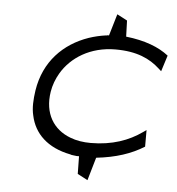

<svg xmlns="http://www.w3.org/2000/svg" viewBox="-48 -576 658 715"><g transform="rotate(5 281.0 -218.5)"><path d="M83 -222C78 -188 76 -156 83 -128C97 -62 146 -13 233 4H234L235 5C236 5 245 7 257 8H266L267 74L305 94L330 8C403 0 460 -19 508 -49V-111L495 -102C447 -68 385 -45 305 -45C277 -45 251 -49 228 -58C164 -82 127 -140 140 -222C144 -247 153 -271 166 -293C202 -354 273 -400 367 -400C447 -400 496 -377 533 -343L543 -334L562 -394C525 -423 473 -443 402 -451L400 -511L362 -531L338 -450H332L330 -449H327C305 -446 284 -441 263 -434C171 -402 100 -332 83 -222Z"/></g></svg>

Font: Charger Sport
Style: ExLitExtObl
Weight: 200
Designer: Jasper
Foundry: Cannot Into Space Fonts
Version: Version 1.1